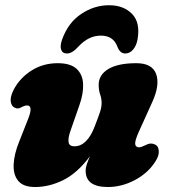

<svg xmlns="http://www.w3.org/2000/svg" viewBox="-20 -720 662 752"><path d="M583 -155.5Q599.5 -151 601.8 -130.8Q604 -110.5 588 -86.5Q559 -41.5 507.8 -14.5Q456.5 12.5 402.5 12.5Q315.5 12.5 315.5 -51Q315.5 -64 320.5 -78.2Q325.5 -92.5 332.5 -108Q282 -41 227 -14.2Q172 12.5 117.5 12.5Q71 12.5 51.2 -11.8Q31.5 -36 33.5 -76.5Q35.5 -117 55 -165L90.5 -255Q111 -307 86 -307Q77 -307 63 -299.5Q49 -291.5 37.5 -298.5Q25.5 -303 22.2 -321.5Q19 -340 34 -369.5Q58.5 -415.5 103.8 -444Q149 -472.5 206 -472.5Q256.5 -472.5 280.2 -450.2Q304 -428 305.5 -390.5Q307 -353 291 -308L255.5 -206Q246.5 -180.5 248.5 -163.8Q250.5 -147 272 -147Q296.5 -147 317 -167.5Q337.5 -188 351.5 -226.5Q365.5 -262.5 371.8 -281.5Q378 -300.5 378 -316.5Q378 -334 372.2 -350.2Q366.5 -366.5 366.5 -388Q366.5 -427 404.5 -449.8Q442.5 -472.5 514 -472.5Q576 -472.5 591.5 -430.2Q607 -388 576.5 -320.5L524 -204.5Q508 -169 509.5 -156Q511 -143 525 -143Q533 -143 552 -152.5Q569.5 -161.5 583 -155.5ZM375 -580.5Q327 -580.5 287.5 -538Q263 -510.5 242.5 -510.5Q224.5 -510.5 219.5 -525.5Q214.5 -540.5 223 -564.5Q246.5 -631 297.8 -665.2Q349 -699.5 407 -699.5Q464.5 -699.5 497.5 -665.2Q530.5 -631 518.5 -564.5Q514 -540.5 501 -525.5Q488 -510.5 470.5 -510.5Q449.5 -510.5 439.5 -538Q423.5 -580.5 375 -580.5Z"/></svg>

Font: Fraunces 72pt SuperSoft Black
Style: Italic
Weight: 900
Italic angle: -16°
Version: Version 1.000;[b76b70a41]